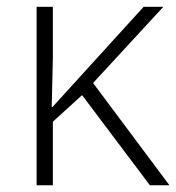

<svg xmlns="http://www.w3.org/2000/svg" viewBox="-20 -551 524 571"><path d="M136.2 -232.9 407.2 -530.8H465.8L256.8 -304.2L483.9 0H425.8L224.1 -268.1L137.2 -189V0H88.9V-530.8H137.2V-378.9L133.8 -232.9Z"/></svg>

Font: Zoram GWebM Light
Style: Regular
Weight: 300
Foundry: Ascender Corporation
Version: Version 1.000